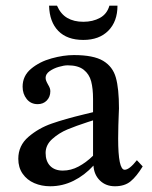

<svg xmlns="http://www.w3.org/2000/svg" viewBox="-20 -646 535 676"><path d="M218.3 -416Q205.6 -416 187 -410.6Q168.5 -405.3 154.5 -395.3Q140.6 -385.3 140.6 -372.1Q140.6 -366.7 142.6 -361.6Q144.5 -356.4 148.9 -348.6Q153.3 -341.3 155.3 -335.9Q157.2 -330.6 157.2 -324.7Q157.2 -305.2 144.8 -292.2Q132.3 -279.3 112.8 -279.3Q88.4 -279.3 74 -297.4Q59.6 -315.4 59.6 -340.8Q59.6 -378.9 89.4 -403.8Q119.1 -428.7 161.4 -440.4Q203.6 -452.1 240.2 -452.1Q309.1 -452.1 343 -431.9Q377 -411.6 387.9 -372.8Q398.9 -334 398.9 -264.2L397.9 -239.7Q397.5 -229 396.7 -204.1Q396 -179.2 396 -158.2Q396 -48.3 418.9 -48.3Q435.5 -48.3 461.9 -82L482.4 -60.1Q460.9 -24.9 439.9 -7.6Q418.9 9.8 384.8 9.8Q352.5 9.8 331.8 -10.5Q311 -30.8 309.1 -63Q277.8 -28.8 239 -9.5Q200.2 9.8 156.7 9.8Q126.5 9.8 100.8 -1.2Q75.2 -12.2 59.8 -34.2Q44.4 -56.2 44.4 -86.9Q44.4 -133.3 80.1 -164.1Q115.7 -194.8 162.1 -210.9Q208.5 -227.1 275.4 -243.2Q281.2 -244.1 307.6 -251V-297.4Q307.6 -334 301 -359.4Q294.4 -384.8 274.7 -400.4Q254.9 -416 218.3 -416ZM289.1 -216.3Q247.1 -202.6 217.3 -190.2Q187.5 -177.7 164.1 -156.7Q140.6 -135.7 140.6 -107.4Q140.6 -78.6 156.5 -62Q172.4 -45.4 201.2 -45.4Q230 -45.4 256.8 -59.8Q283.7 -74.2 307.6 -97.7V-222.2Q300.3 -219.7 289.1 -216.3ZM273.4 -569.3Q306.6 -569.3 331.8 -583Q356.9 -596.7 365.2 -626H393.6Q393.6 -570.3 361.3 -537.8Q329.1 -505.4 273.4 -505.4Q216.3 -505.4 185.3 -537.1Q154.3 -568.8 152.8 -626H180.7Q193.8 -596.2 217 -582.8Q240.2 -569.3 273.4 -569.3Z"/></svg>

Font: Radley
Style: Regular
Weight: 400
Designer: Vernon Adams
Foundry: Vernon Adams
Version: Version 1.003; ttfautohint (v1.6)